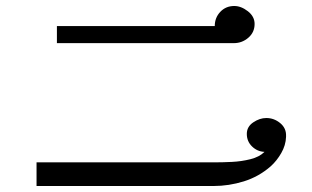

<svg xmlns="http://www.w3.org/2000/svg" viewBox="-20 -678 1040 641"><path d="M935 -221V-224Q936 -250 915.5 -267Q895 -284 869 -284Q847 -284 825.5 -269.5Q804 -255 804 -231Q804 -206 821.5 -189Q839 -172 863 -171Q846 -154 816 -146.5Q786 -139 754.5 -137.5Q723 -136 699 -136H102V-57H693Q744 -57 794 -72.5Q844 -88 884 -123Q904 -141 919 -167Q934 -193 935 -221ZM830 -598Q830 -623 807.5 -640.5Q785 -658 762 -658Q734 -658 715.5 -638.5Q697 -619 697 -591H170V-534H761Q788 -534 809 -552Q830 -570 830 -598Z"/></svg>

Font: UoqMunThenKhung
Style: Regular
Weight: 400
Designer: Font-Kai, 金井和夫, 宇文滿月
Foundry: Kazuo Kanai, Moonlit Owen
Version: Version 1.197